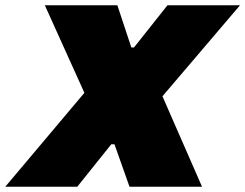

<svg xmlns="http://www.w3.org/2000/svg" viewBox="-72 -708 930 728"><path d="M-52 0 248 -356 98 -688H373L426 -528H436L563 -688H838L544 -343L694 0H419L362 -161H350L221 0Z"/></svg>

Font: Saira SemiExpanded Black
Style: Italic
Weight: 900
Width: 6
Italic angle: -12°
Designer: Hector Gatti with collaboration of the Omnibus-Type team
Foundry: Omnibus-Type
Version: Version 1.101